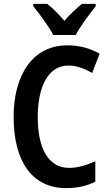

<svg xmlns="http://www.w3.org/2000/svg" viewBox="-20 -957 559 987"><path d="M254 -777H369C392 -821 441 -886 472 -925V-937H401C370 -911 344 -888 311 -850C281 -885 250 -916 223 -937H151V-925C184 -885 232 -819 254 -777ZM331 -620C375 -620 416 -604 454 -582L492 -681C441 -710 385 -724 326 -724C146 -724 50 -568 50 -357C50 -127 145 10 320 10C378 10 426 -1 470 -23V-128C426 -109 383 -94 335 -94C231 -94 174 -190 174 -356C174 -508 226 -620 331 -620Z"/></svg>

Font: Noto Sans Armenian Condensed SemiBold
Style: Regular
Weight: 600
Width: 3
Designer: Monotype Design Team
Foundry: Monotype Imaging Inc.
Version: Version 2.008